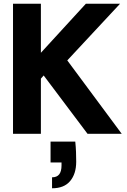

<svg xmlns="http://www.w3.org/2000/svg" viewBox="-20 -720 683 1033"><path d="M50 0V-700H200V-436L442 -700H626L342 -395L635 0H451L215 -314L200 -297V0ZM260 293V234Q286 234 298.5 218Q311 202 311 170V154H252V42H385Q388 71 389 98Q390 125 390 150Q390 215 357.5 254Q325 293 260 293Z"/></svg>

Font: DM Sans 36pt Black
Style: Regular
Weight: 900
Designer: Colophon Foundry, Jonny Pinhorn
Foundry: Colophon Foundry
Version: Version 4.004;gftools[0.9.30]